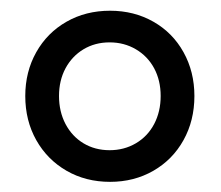

<svg xmlns="http://www.w3.org/2000/svg" viewBox="-20 -748 422 367"><path d="M28.3 -564.5Q28.3 -610.8 49.3 -648.2Q70.3 -685.5 107.2 -706.5Q144 -727.5 190.4 -727.5Q236.3 -727.5 273.2 -706.5Q310.1 -685.5 330.8 -648.2Q351.6 -610.8 351.6 -564.5Q351.6 -517.6 330.8 -480.2Q310.1 -442.9 273.2 -421.6Q236.3 -400.4 190.4 -400.4Q144 -400.4 107.2 -421.6Q70.3 -442.9 49.3 -480.2Q28.3 -517.6 28.3 -564.5ZM287.1 -564.5Q287.1 -594.2 274.7 -617.4Q262.2 -640.6 239.7 -653.8Q217.3 -667 189.5 -667Q161.6 -667 139.6 -653.8Q117.7 -640.6 105.2 -617.4Q92.8 -594.2 92.8 -564.5Q92.8 -534.7 105.2 -511Q117.7 -487.3 139.6 -474.1Q161.6 -460.9 189.5 -460.9Q217.3 -460.9 239.7 -474.1Q262.2 -487.3 274.7 -511Q287.1 -534.7 287.1 -564.5Z"/></svg>

Font: Reddit Sans Strawberry
Style: Regular
Weight: 400
Designer: Stephen Hutchings
Foundry: Reddit
Version: Version 1.013